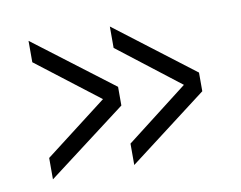

<svg xmlns="http://www.w3.org/2000/svg" viewBox="-50 -583 611 486"><g transform="rotate(-10 255.5 -340.0)"><path d="M259 -162V-217L418 -340L259 -463V-518L461 -364V-316ZM50 -162V-217L210 -340L50 -463V-518L253 -364V-316Z"/></g></svg>

Font: Tanohe Sans Light
Style: Regular
Weight: 300
Designer: Village Type and Design LLC & Cristiano Sobral
Foundry: Cooper Hewitt Smithsonian Design Museum
Version: Version 1.00;September 29, 2021;FontCreator 13.0.0.2655 64-b